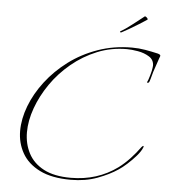

<svg xmlns="http://www.w3.org/2000/svg" viewBox="-50 -721 686 779"><g transform="rotate(5 292.5 -331.5)"><path d="M267 12Q189 12 140 -12.5Q91 -37 68 -78Q45 -119 45 -168Q45 -217 65 -269.5Q85 -322 122.5 -371Q160 -420 212 -459Q264 -498 329 -521Q394 -544 468 -544Q496 -544 522 -539.5Q548 -535 574 -529Q585 -526 585 -521Q585 -519 584 -516.5Q583 -514 582 -512Q577 -497 572 -482.5Q567 -468 562 -453Q558 -437 554 -424Q550 -411 549 -410Q548 -408 544 -407.5Q540 -407 541 -410Q545 -417 551 -438Q557 -459 558 -469Q558 -471 558.5 -473.5Q559 -476 559 -478Q559 -502 539 -514.5Q519 -527 493 -531.5Q467 -536 448 -536Q384 -536 327.5 -513Q271 -490 224 -451Q177 -412 143.5 -363.5Q110 -315 91.5 -263.5Q73 -212 73 -165Q73 -118 93 -79.5Q113 -41 155.5 -18.5Q198 4 266 4Q374 4 456 -56Q480 -74 501.5 -97Q523 -120 541 -145Q545 -150 548 -150.5Q551 -151 549 -145Q543 -129 526 -109.5Q509 -90 490 -73Q471 -56 457 -47Q423 -24 374.5 -6Q326 12 267 12ZM420 -602Q416 -600 414.5 -602.5Q413 -605 415 -606Q435 -617 463 -639Q491 -661 509 -675Q512 -675 516.5 -671Q521 -667 521 -664Q521 -663 520.5 -662.5Q520 -662 520 -662Q508 -654 488 -641.5Q468 -629 449 -618Q430 -607 420 -602Z"/></g></svg>

Font: Explora
Style: Regular
Weight: 400
Designer: Robert E. Leuschke
Foundry: Robert E. Leuschke
Version: Version 1.010